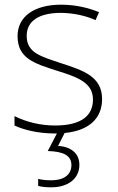

<svg xmlns="http://www.w3.org/2000/svg" viewBox="-20 -560 502 820"><path d="M319 144C319 95 284 67 228 63L256 8C361 -2 416 -55 416 -137C416 -235 332 -260 241 -290C156 -319 94 -333 94 -407C94 -472 149 -505 240 -505C292 -505 350 -492 388 -474L403 -508C359 -526 304 -540 241 -540C127 -540 55 -490 55 -406C55 -310 127 -289 223 -258C314 -230 377 -206 377 -135C377 -67 329 -24 215 -24C153 -24 92 -39 42 -64V-24C80 -6 141 10 214 10C217 10 220 10 223 10L184 85C251 87 285 104 285 145C285 188 250 210 200 210C176 210 159 208 143 204V234C158 238 175 240 199 240C271 240 319 203 319 144Z"/></svg>

Font: Noto Sans Sinhala UI ExtraLight
Style: Regular
Weight: 200
Designer: Jelle Bosma - Monotype Design Team
Foundry: Monotype Imaging Inc.
Version: Version 2.006